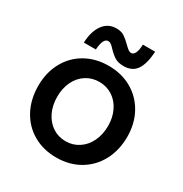

<svg xmlns="http://www.w3.org/2000/svg" viewBox="-179 -905 1004 1053"><g transform="rotate(30 323.5 -378.5)"><path d="M42 -282Q42 -365 77.5 -430.5Q113 -496 177 -532.5Q241 -569 323 -569Q405 -569 469 -532.5Q533 -496 569 -430.5Q605 -365 605 -282Q605 -197 569.5 -130.5Q534 -64 470 -26.5Q406 11 323 11Q241 11 177 -26Q113 -63 77.5 -129.5Q42 -196 42 -282ZM484 -282Q484 -334 463.5 -376.5Q443 -419 406 -443Q369 -467 323 -467Q277 -467 240 -443.5Q203 -420 182.5 -377.5Q162 -335 162 -282Q162 -226 183 -183Q204 -140 240.5 -116Q277 -92 323 -92Q369 -92 406 -116.5Q443 -141 463.5 -184Q484 -227 484 -282ZM294 -657Q280 -672 271.5 -678.5Q263 -685 252 -685Q221 -685 216 -611H140Q143 -684 174 -726Q205 -768 257 -768Q287 -768 306.5 -755.5Q326 -743 350 -719Q364 -705 373.5 -698Q383 -691 393 -691Q407 -691 416 -709Q425 -727 426 -763H504Q499 -684 473 -646Q447 -608 392 -608Q358 -608 337 -621Q316 -634 294 -657Z"/></g></svg>

Font: Open Sauce Sans SemiBold
Style: Regular
Weight: 600
Designer: Alfredo Marco Pradil
Foundry: Creative Sauce Fz LLC
Version: Version 1.477